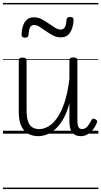

<svg xmlns="http://www.w3.org/2000/svg" viewBox="-20 -905 686 1300"><path d="M240 17Q203 17 172.5 1.5Q142 -14 124.5 -51Q107 -88 107 -150V-496Q107 -506 113.5 -510.5Q120 -515 132 -515Q146 -515 153 -510.5Q160 -506 160 -496V-159Q160 -116 168.5 -87.5Q177 -59 196 -45Q215 -31 246 -31Q277 -31 308.5 -49.5Q340 -68 368 -108.5Q396 -149 417.5 -214Q439 -279 450 -372V-497Q450 -507 456.5 -511.5Q463 -516 477 -516Q490 -516 497 -511.5Q504 -507 504 -497V-90Q504 -72 506.5 -58.5Q509 -45 516 -38Q523 -31 536 -31Q548 -31 558 -37Q568 -43 578.5 -57Q589 -71 600 -93Q604 -101 610.5 -101.5Q617 -102 625 -98Q634 -94 636.5 -87.5Q639 -81 636 -75Q625 -46 607.5 -25Q590 -4 569.5 6.5Q549 17 527 17Q508 17 494 11Q480 5 470 -6.5Q460 -18 455.5 -36Q451 -54 450 -77V-206Q433 -142 408 -99Q383 -56 354.5 -30.5Q326 -5 296 6Q266 17 240 17ZM149 -650Q126 -650 126 -671Q128 -728 149.5 -758Q171 -788 209 -788Q237 -788 262 -775Q287 -762 309.5 -746Q332 -730 352.5 -717.5Q373 -705 391 -705Q410 -705 419.5 -721.5Q429 -738 430 -771Q433 -790 454 -790Q468 -790 473 -785Q478 -780 478 -768Q475 -715 454 -683.5Q433 -652 391 -652Q364 -652 339 -665Q314 -678 291.5 -694Q269 -710 248.5 -723Q228 -736 210 -736Q192 -736 183.5 -719.5Q175 -703 173 -669Q172 -659 166.5 -654.5Q161 -650 149 -650ZM0 365H646V375H0ZM0 -20H646V0H0ZM0 -505H646V-500H0ZM0 -885H646V-875H0Z"/></svg>

Font: Playwrite GB S Guides
Style: Regular
Weight: 400
Designer: Veronika Burian, José Scaglione
Foundry: TypeTogether
Version: Version 1.003